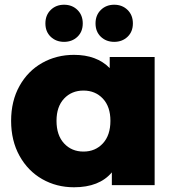

<svg xmlns="http://www.w3.org/2000/svg" viewBox="-20 -783 735 812"><path d="M634 -542V0H453V-54Q400 9 293 9Q219 9 158.5 -25.5Q98 -60 62.5 -124Q27 -188 27 -272Q27 -356 62.5 -419.5Q98 -483 158.5 -517Q219 -551 293 -551Q389 -551 444 -495V-542ZM447 -272Q447 -332 415 -366Q383 -400 333 -400Q283 -400 251 -366Q219 -332 219 -272Q219 -211 251 -176.5Q283 -142 333 -142Q383 -142 415 -176.5Q447 -211 447 -272ZM172 -684Q172 -719 194.5 -741Q217 -763 251 -763Q285 -763 307.5 -741Q330 -719 330 -684Q330 -649 307.5 -627.5Q285 -606 251 -606Q217 -606 194.5 -627.5Q172 -649 172 -684ZM384 -684Q384 -719 406.5 -741Q429 -763 463 -763Q497 -763 519.5 -741Q542 -719 542 -684Q542 -649 519.5 -627.5Q497 -606 463 -606Q429 -606 406.5 -627.5Q384 -649 384 -684Z"/></svg>

Font: Montserrat Alternates ExtraBold
Style: Regular
Weight: 800
Designer: Julieta Ulanovsky
Foundry: Julieta Ulanovsky
Version: Version 7.200